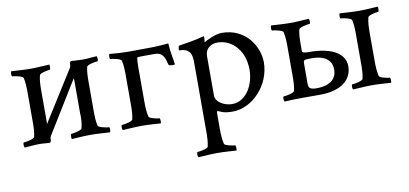

<svg xmlns="http://www.w3.org/2000/svg" viewBox="-63 -627 2231 1048"><g transform="rotate(-10 1052.0 -103.0)"><path d="M179.7 -100.6C180.7 -106.4 180.7 -111.3 180.7 -116.2V-284.2C180.7 -316.4 181.6 -344.7 188.5 -371.1C191.4 -381.8 238.3 -390.6 246.1 -390.6C251 -390.6 251 -413.1 249 -418.9C210 -417 182.6 -414.1 145.5 -414.1C105.5 -414.1 78.1 -417 38.1 -418.9C33.2 -414.1 33.2 -390.6 38.1 -390.6C50.8 -390.6 95.7 -381.8 98.6 -371.1C104.5 -346.7 105.5 -316.4 105.5 -302.7V-112.3C105.5 -98.6 104.5 -68.4 98.6 -43.9C95.7 -33.2 50.8 -24.4 38.1 -24.4C33.2 -24.4 33.2 -1 38.1 3.9C78.1 2 84 -1 124 -1C133.8 -1 145.5 0 156.2 1C164.1 2 175.8 2 178.7 2C183.6 -2.9 184.6 -5.9 184.6 -7.8C184.6 -15.6 185.5 -27.3 189.5 -33.2L367.2 -322.3C368.2 -316.4 368.2 -311.5 368.2 -306.6V-131.8C370.1 -99.6 368.2 -71.3 361.3 -44.9C358.4 -34.2 309.6 -25.4 301.8 -25.4C296.9 -25.4 296.9 -2.9 298.8 2.9C337.9 1 365.2 -2 402.3 -2C442.4 -2 470.7 1 510.7 2.9C515.6 -2 515.6 -25.4 510.7 -25.4C498 -25.4 453.1 -34.2 450.2 -44.9C444.3 -69.3 443.4 -99.6 443.4 -113.3V-302.7C443.4 -316.4 444.3 -346.7 450.2 -371.1C453.1 -381.8 498 -390.6 510.7 -390.6C515.6 -390.6 515.6 -414.1 510.7 -418.9C470.7 -417 468.8 -414.1 428.7 -414.1C418.9 -414.1 400.4 -415 389.6 -416C381.8 -417 370.1 -417 367.2 -417C362.3 -412.1 361.3 -409.2 361.3 -407.2C361.3 -399.4 360.4 -387.7 356.4 -381.8Z M689.5 -413.1C649.4 -413.1 622.1 -415 582 -418.9C577.1 -414.1 577.1 -390.6 582 -390.6C594.7 -390.6 639.6 -381.8 642.6 -371.1C648.4 -346.7 649.4 -316.4 649.4 -302.7V-113.3C649.4 -99.6 648.4 -69.3 642.6 -44.9C639.6 -34.2 594.7 -25.4 582 -25.4C577.1 -25.4 577.1 -2 582 2.9C622.1 1 649.4 -2 689.5 -2C726.6 -2 753.9 1 793 2.9C794.9 -2.9 794.9 -25.4 790 -25.4C782.2 -25.4 735.4 -34.2 732.4 -44.9C725.6 -71.3 724.6 -99.6 724.6 -131.8V-321.3C724.6 -335 725.6 -360.4 727.5 -372.1C728.5 -376 752.9 -376 774.4 -376H826.2C881.8 -376 881.8 -322.3 889.6 -304.7C891.6 -300.8 903.3 -298.8 913.1 -298.8C918.9 -298.8 923.8 -299.8 923.8 -301.8C923.8 -314.5 911.1 -368.2 908.2 -419.9C908.2 -419.9 850.6 -414.1 815.4 -414.1C781.2 -414.1 717.8 -413.1 689.5 -413.1Z M1205.1 -425.8C1171.9 -425.8 1120.1 -401.4 1105.5 -391.6V-396.5C1105.5 -401.4 1110.4 -424.8 1104.5 -424.8C1103.5 -424.8 1100.6 -423.8 1099.6 -423.8C1063.5 -413.1 1008.8 -404.3 964.8 -397.5C960 -396.5 959 -375 959 -374C959 -368.2 994.1 -377.9 1015.6 -351.6C1028.3 -337.9 1029.3 -306.6 1029.3 -298.8V103.5C1029.3 118.2 1028.3 147.5 1022.5 172.9C1019.5 183.6 974.6 191.4 962.9 191.4C958 191.4 958 215.8 962.9 220.7C1002.9 218.8 1029.3 215.8 1069.3 215.8C1106.4 215.8 1134.8 218.8 1173.8 220.7C1175.8 214.8 1175.8 191.4 1170.9 191.4C1163.1 191.4 1115.2 183.6 1112.3 172.9C1105.5 145.5 1104.5 118.2 1104.5 85.9V2C1104.5 -5.9 1108.4 -10.7 1108.4 -10.7C1124 -3.9 1140.6 7.8 1190.4 7.8C1300.8 7.8 1404.3 -102.5 1404.3 -228.5C1404.3 -310.5 1341.8 -425.8 1205.1 -425.8ZM1173.8 -377.9C1246.1 -377.9 1320.3 -316.4 1320.3 -201.2C1320.3 -122.1 1275.4 -33.2 1194.3 -33.2C1152.3 -33.2 1104.5 -59.6 1104.5 -95.7V-314.5C1104.5 -356.4 1135.7 -377.9 1173.8 -377.9Z M1665 -204.1C1748 -204.1 1775.4 -166 1775.4 -123C1775.4 -41 1689.5 -38.1 1661.1 -38.1C1653.3 -38.1 1635.7 -39.1 1627.9 -45.9C1617.2 -51.8 1618.2 -79.1 1619.1 -91.8V-182.6C1619.1 -186.5 1619.1 -197.3 1624 -200.2C1630.9 -204.1 1644.5 -204.1 1665 -204.1ZM1583 -414.1C1543 -414.1 1518.6 -417 1478.5 -418.9C1473.6 -414.1 1473.6 -390.6 1478.5 -390.6C1491.2 -390.6 1536.1 -381.8 1539.1 -371.1C1544.9 -346.7 1545.9 -316.4 1545.9 -302.7V-113.3C1545.9 -99.6 1544.9 -69.3 1539.1 -44.9C1536.1 -34.2 1491.2 -25.4 1478.5 -25.4C1473.6 -25.4 1473.6 -2 1478.5 2.9C1518.6 1 1543.9 0 1584 0H1676.8C1784.2 0 1854.5 -45.9 1854.5 -127C1854.5 -192.4 1791 -240.2 1657.2 -240.2C1636.7 -240.2 1619.1 -241.2 1619.1 -252V-302.7C1619.1 -316.4 1620.1 -346.7 1626 -371.1C1628.9 -381.8 1673.8 -390.6 1686.5 -390.6C1691.4 -390.6 1691.4 -414.1 1686.5 -418.9C1646.5 -417 1623 -414.1 1583 -414.1ZM2001 -284.2C2001 -316.4 2002 -344.7 2008.8 -371.1C2011.7 -381.8 2058.6 -390.6 2066.4 -390.6C2071.3 -390.6 2071.3 -413.1 2069.3 -418.9C2030.3 -417 2002.9 -414.1 1965.8 -414.1C1925.8 -414.1 1898.4 -417 1858.4 -418.9C1853.5 -414.1 1853.5 -390.6 1858.4 -390.6C1871.1 -390.6 1916 -381.8 1918.9 -371.1C1924.8 -346.7 1925.8 -316.4 1925.8 -302.7V-113.3C1925.8 -99.6 1924.8 -69.3 1918.9 -44.9C1916 -34.2 1871.1 -25.4 1858.4 -25.4C1853.5 -25.4 1853.5 -2 1858.4 2.9C1898.4 1 1925.8 -2 1965.8 -2C2002.9 -2 2030.3 1 2069.3 2.9C2071.3 -2.9 2071.3 -25.4 2066.4 -25.4C2058.6 -25.4 2011.7 -34.2 2008.8 -44.9C2002 -71.3 2001 -99.6 2001 -131.8Z"/></g></svg>

Font: Crimson
Style: Roman
Weight: 400
Version: Version 0.2